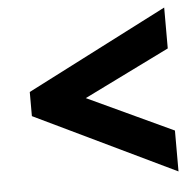

<svg xmlns="http://www.w3.org/2000/svg" viewBox="-43 -658 588 594"><g transform="rotate(-5 251.0 -360.5)"><path d="M488 -106V-233L222 -357L488 -488V-615L51 -391V-316Z"/></g></svg>

Font: Noto Sans Display SemiCondensed Extra
Style: Italic
Weight: 800
Width: 4
Italic angle: -12°
Designer: Monotype Design Team
Foundry: Monotype Imaging Inc.
Version: Version 1.900